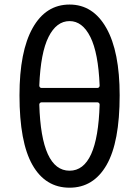

<svg xmlns="http://www.w3.org/2000/svg" viewBox="-20 -829 622 861"><path d="M426.8 -360.4Q426.8 -364.3 423.8 -367.2Q420.9 -370.1 417 -370.1H166Q162.1 -370.1 159.2 -367.2Q156.2 -364.3 156.2 -360.4Q165 -63.5 292 -63.5Q418 -63.5 426.8 -360.4ZM156.2 -445.3Q156.2 -440.4 159.2 -437.5Q162.1 -434.6 166 -434.6H417Q420.9 -434.6 423.8 -437.5Q426.8 -440.4 426.8 -445.3Q420.9 -591.8 385.3 -663.1Q349.6 -734.4 292 -734.4Q233.4 -734.4 197.8 -663.6Q162.1 -592.8 156.2 -445.3ZM292 -808.6Q397.5 -808.6 457 -703.1Q516.6 -597.7 516.6 -401.4Q516.6 -191.4 458 -89.4Q399.4 12.7 292 12.7Q183.6 12.7 125.5 -89.4Q67.4 -191.4 67.4 -401.4Q67.4 -598.6 126.5 -703.6Q185.5 -808.6 292 -808.6Z"/></svg>

Font: irohamaru Regular
Style: Regular
Weight: 400
Designer: [Source Han Sans]
Ryoko NISHIZUKA  (kana & ideographs); Paul D. Hunt (Latin, Greek & Cyrillic); Wenlong ZHANG  (bopomofo
Version: Version 1.00